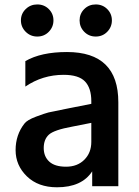

<svg xmlns="http://www.w3.org/2000/svg" viewBox="-20 -794 612 847"><path d="M87.9 -249Q99.6 -264.6 138.7 -279.3Q177.7 -293.9 193.8 -297.9Q210 -301.8 245.6 -308.6Q281.2 -315.4 289.1 -317.4L382.8 -335.9V-347.7Q382.8 -405.3 355 -434.6Q327.1 -463.9 260.7 -463.9Q168 -463.9 91.8 -412.1V-524.4Q161.1 -564.5 275.4 -564.5Q502 -564.5 502 -342.8V27.3H386.7V-38.1Q340.8 32.2 231.4 32.2Q148.4 32.2 98.6 -16.1Q48.8 -64.5 48.8 -131.8Q48.8 -199.2 87.9 -249ZM93.3 -653.8Q72.3 -674.8 72.3 -704.1Q72.3 -733.4 93.3 -753.9Q114.3 -774.4 144.5 -774.4Q174.8 -774.4 195.3 -753.9Q215.8 -733.4 215.8 -704.1Q215.8 -674.8 195.3 -653.8Q174.8 -632.8 144.5 -632.8Q114.3 -632.8 93.3 -653.8ZM382.8 -168V-252L298.8 -235.4Q217.8 -220.7 195.3 -199.7Q172.9 -178.7 172.9 -141.1Q172.9 -103.5 197.3 -81.1Q221.7 -58.6 271.5 -58.6Q321.3 -58.6 352.1 -89.4Q382.8 -120.1 382.8 -168ZM351.6 -653.8Q331.1 -674.8 331.1 -704.1Q331.1 -733.4 351.6 -753.9Q372.1 -774.4 402.3 -774.4Q432.6 -774.4 453.1 -753.9Q473.6 -733.4 473.6 -704.1Q473.6 -674.8 453.1 -653.8Q432.6 -632.8 402.3 -632.8Q372.1 -632.8 351.6 -653.8Z"/></svg>

Font: GenEi M Gothic v2 Medium
Style: Regular
Weight: 500
Version: Version 2.0